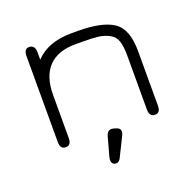

<svg xmlns="http://www.w3.org/2000/svg" viewBox="-110 -572 849 834"><g transform="rotate(-20 314.5 -155.0)"><path d="M360.4 24.4Q360.4 34.2 355.5 43L315.4 124Q305.7 147.5 291 147.5Q269.5 147.5 269.5 123Q269.5 119.1 272.5 107.4L295.9 22.5Q302.7 0 320.3 0Q331.1 0 345.7 5.9Q360.4 11.7 360.4 24.4ZM300.8 -399.4Q217.8 -399.4 175.8 -355Q133.8 -310.5 133.8 -225.6V-26.4Q133.8 6.8 108.4 6.8Q83 6.8 83 -26.4V-422.9Q83 -457 106.4 -457Q133.8 -457 133.8 -421.9V-388.7Q191.4 -450.2 300.8 -450.2H329.1Q441.4 -450.2 493.7 -415.5Q545.9 -380.9 545.9 -278.3V-26.4Q545.9 6.8 521.5 6.8Q495.1 6.8 495.1 -26.4V-277.3Q495.1 -319.3 486.8 -343.8Q478.5 -368.2 455.6 -380.4Q432.6 -392.6 405.8 -396Q378.9 -399.4 329.1 -399.4Z"/></g></svg>

Font: Jura
Style: Book
Weight: 400
Version: Version 2.3